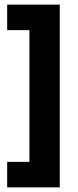

<svg xmlns="http://www.w3.org/2000/svg" viewBox="-20 -722 336 829"><path d="M238 87H11V-23H107V-592H11V-702H238Z"/></svg>

Font: Bricolage Grotesque 12pt Condensed Bricolage Grotesque 10pt Condensed Regular
Style: Bold
Weight: 700
Width: 3
Designer: Mathieu Triay
Foundry: Atelier Triay
Version: Version 1.001; ttfautohint (v1.8.4.7-5d5b);gftools[0.9.33.de